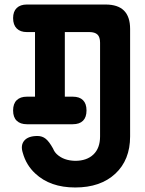

<svg xmlns="http://www.w3.org/2000/svg" viewBox="-20 -750 640 850"><path d="M99 -608Q70 -608 54 -624Q38 -640 38 -670Q38 -699 54 -714.5Q70 -730 99 -730H447Q502 -730 529 -703Q556 -676 556 -622V-146Q556 -42 490.5 19Q425 80 313 80Q202 80 136 18Q96 -19 81 -73Q70 -107 87.5 -127.5Q105 -148 146 -148Q167 -148 182.5 -135.5Q198 -123 215 -92Q221 -77 232 -67Q262 -39 313 -38Q364 -38 393.5 -66Q423 -94 423 -146V-561Q423 -586 411.5 -597Q400 -608 376 -608H267V-322H302Q332 -322 347.5 -306.5Q363 -291 363 -261Q363 -231 347.5 -215.5Q332 -200 302 -200H99Q70 -200 54 -215.5Q38 -231 38 -261Q38 -291 54 -306.5Q70 -322 99 -322H135V-608Z"/></svg>

Font: Maple Mono Normal NL
Style: Bold
Weight: 700
Monospace: yes
Designer: subframe7536
Version: Version 7.000